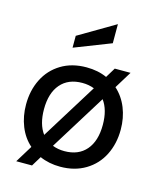

<svg xmlns="http://www.w3.org/2000/svg" viewBox="-117 -829 784 952"><g transform="rotate(15 275.0 -353.5)"><path d="M518 -245Q518 -173 489 -115Q460 -57 404.5 -23.5Q349 10 275 10Q217 10 170 -11L139 40H58L112 -48Q73 -82 52.5 -133.5Q32 -185 32 -245Q32 -317 61 -375Q90 -433 145 -466.5Q200 -500 275 -500Q334 -500 380 -479L411 -530H492L438 -442Q477 -407 497.5 -356Q518 -305 518 -245ZM158 -122 336 -409Q308 -420 275 -420Q203 -420 163.5 -374Q124 -328 124 -245Q124 -168 158 -122ZM426 -245Q426 -322 392 -368L214 -81Q242 -70 275 -70Q347 -70 386.5 -116Q426 -162 426 -245ZM182 -637 369 -747V-649L182 -576Z"/></g></svg>

Font: Cabin
Style: Regular
Weight: 400
Designer: Pablo Impallari
Foundry: Pablo Impallari. http://www.impallari.com Igino Marini. http://www.ikern.com
Version: Version 2.001